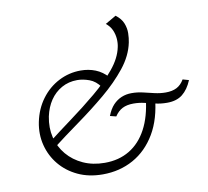

<svg xmlns="http://www.w3.org/2000/svg" viewBox="-78 -778 941 870"><g transform="rotate(-10 392.5 -343.0)"><path d="M327 6Q263 6 213 -17.5Q163 -41 130 -81Q97 -121 84 -172Q71 -223 82 -278Q94 -337 127 -381.5Q160 -426 207.5 -450.5Q255 -475 309 -475Q345 -475 376.5 -462.5Q408 -450 433 -422L391 -384Q370 -414 341 -424.5Q312 -435 286 -435Q246 -435 214 -417Q182 -399 161 -368Q140 -337 131 -295Q121 -244 132 -199Q143 -154 172.5 -119Q202 -84 246 -64Q290 -44 345 -44Q410 -44 459 -73.5Q508 -103 538.5 -160Q569 -217 578 -300L620 -298Q611 -199 571 -131.5Q531 -64 468 -29Q405 6 327 6ZM129 -148 110 -175Q165 -218 227 -263.5Q289 -309 346 -356.5Q403 -404 443 -452.5Q483 -501 493 -550Q497 -568 495.5 -588.5Q494 -609 485.5 -628.5Q477 -648 458 -663L508 -692Q533 -673 542 -650Q551 -627 550.5 -604Q550 -581 546 -562Q534 -503 490.5 -448.5Q447 -394 386 -343Q325 -292 257.5 -243.5Q190 -195 129 -148ZM432 -242 404 -249Q416 -280 433 -298Q450 -316 471.5 -325Q493 -334 518 -334Q545 -334 570 -328Q595 -322 621 -316Q647 -310 672 -310Q702 -310 722.5 -320.5Q743 -331 757 -355L785 -347Q768 -306 741 -284.5Q714 -263 670 -263Q641 -263 616 -269Q591 -275 567.5 -280.5Q544 -286 518 -286Q488 -286 467.5 -275.5Q447 -265 432 -242Z"/></g></svg>

Font: Ysabeau Infant Light
Style: Italic
Weight: 300
Italic angle: -12°
Designer: Christian Thalmann (Catharsis Fonts)
Version: Version 2.001;gftools[0.9.30]; featfreeze: ss01,ss02,lnum